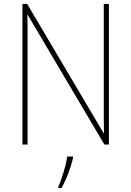

<svg xmlns="http://www.w3.org/2000/svg" viewBox="-20 -734 667 975"><path d="M533 0H510L121 -658H119Q120 -623 120 -591Q120 -559 120 -519V0H94V-714H118L506 -58H508Q507 -95 507 -132.5Q507 -170 507 -200V-714H533ZM351 68Q342 106 327 146Q312 186 292 221H276V214Q284 197 293.5 169Q303 141 311 111.5Q319 82 321 61H351Z"/></svg>

Font: Noto Sans Lao UI SemCond Thin
Style: Regular
Weight: 100
Width: 4
Designer: Monotype Design Team
Foundry: Monotype Imaging Inc.
Version: Version 2.000; ttfautohint (v1.8.4.7-5d5b)